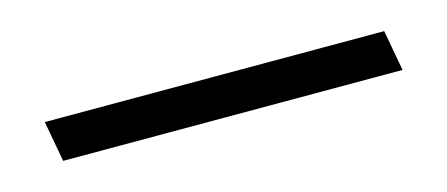

<svg xmlns="http://www.w3.org/2000/svg" viewBox="-23 -122 466 200"><g transform="rotate(-15 210.0 -22.0)"><path d="M397 0H31L23 -44H389Z"/></g></svg>

Font: Palanquin ExtraLight
Style: Regular
Weight: 275
Designer: Pria Ravichandran
Version: Version 1.001